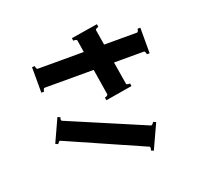

<svg xmlns="http://www.w3.org/2000/svg" viewBox="-145 -959 1291 1216"><g transform="rotate(-20 500.0 -351.0)"><path d="M877 -674V-502H858Q858 -509 855 -516.5Q852 -524 847 -524H645L670 -372Q671 -367 680 -365Q689 -363 695 -365L698 -346L518 -316L515 -335Q522 -336 529.5 -340.5Q537 -345 536 -350L508 -524H177Q172 -524 169 -516.5Q166 -509 166 -502H147V-674H166Q166 -667 169 -659.5Q172 -652 177 -652H488L475 -734Q474 -739 465.5 -741Q457 -743 450 -742L447 -760L626 -789L629 -770Q622 -769 614.5 -764.5Q607 -760 608 -755L625 -652H847Q852 -652 855 -659.5Q858 -667 858 -674ZM729 -69H731Q739 -69 749 -86L767 -78L691 87L674 80Q678 72 678 63Q678 55 674 54L155 -175H153Q146 -175 136 -159L119 -167L190 -322L208 -314Q204 -308 204 -299Q204 -292 209 -290Z"/></g></svg>

Font: Aoboshi One
Style: Regular
Weight: 400
Designer: IKIMOJI
Foundry: Natsumi Matsuba
Version: Version 1.000; ttfautohint (v1.8.3)